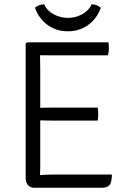

<svg xmlns="http://www.w3.org/2000/svg" viewBox="-20 -882 602 902"><path d="M505.5 -62Q505.5 -25 494.5 -12.5Q483.5 0 458.5 0H140.5Q122 0 111.2 -12.5Q100.5 -25 100.5 -47.5V-677L106.5 -683H489.5Q491 -675 491.2 -667.8Q491.5 -660.5 491.5 -654.5Q491.5 -648.5 490.5 -639.5Q489.5 -630.5 486.5 -622H228Q215.5 -622 200 -622.2Q184.5 -622.5 168 -622.5Q168 -603 168.5 -592Q169 -581 169 -561.5V-375.5Q185 -376 200.5 -376.2Q216 -376.5 228 -376.5H439Q441.5 -360 441.5 -346Q441.5 -332 439 -315.5H228Q216 -315.5 200.5 -315.8Q185 -316 169 -316.5V-95.5Q169 -85.5 168.5 -77.5Q168 -69.5 168 -59.5Q181 -60.5 195.8 -61.2Q210.5 -62 229 -62ZM453.5 -845.5Q436 -795.5 394.8 -765.2Q353.5 -735 299 -735Q243.5 -735 202.8 -765.2Q162 -795.5 144.5 -845.5Q152.5 -853.5 164.2 -857.5Q176 -861.5 187 -862Q200.5 -832 232 -815Q263.5 -798 299 -798Q334.5 -798 366 -815Q397.5 -832 411 -862Q422 -861.5 433.8 -857.5Q445.5 -853.5 453.5 -845.5Z"/></svg>

Font: Signika Negative SC Light
Style: Regular
Weight: 300
Designer: Anna Giedryś
Foundry: Anna Giedryś
Version: Version 2.000; ttfautohint (v1.8.3) -l 8 -r 50 -G 200 -x 9 -